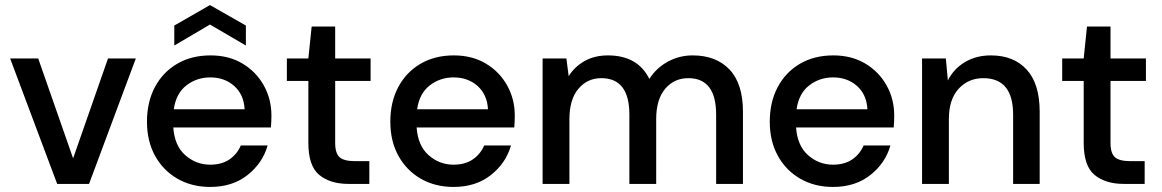

<svg xmlns="http://www.w3.org/2000/svg" viewBox="-20 -727 4592 759"><path d="M206 0 20 -496H131L269 -101L407 -496H517L332 0Z M811 12Q738 12 681.5 -20.5Q625 -53 593 -111Q561 -169 561 -246Q561 -324 592.5 -383Q624 -442 680.5 -475Q737 -508 812 -508Q885 -508 939 -475.5Q993 -443 1023 -389Q1053 -335 1053 -270Q1053 -260 1052.5 -248.5Q1052 -237 1051 -223H665Q670 -151 712.5 -113.5Q755 -76 811 -76Q856 -76 886.5 -96.5Q917 -117 932 -152H1038Q1018 -82 958.5 -35Q899 12 811 12ZM811 -421Q758 -421 717 -389.5Q676 -358 667 -295H947Q944 -353 906 -387Q868 -421 811 -421ZM669 -547V-626L810 -707L952 -626V-547L810 -630Z M1358 0Q1285 0 1242 -35.5Q1199 -71 1199 -162V-407H1114V-496H1199L1212 -622H1305V-496H1445V-407H1305V-162Q1305 -121 1322.5 -105.5Q1340 -90 1383 -90H1440V0Z M1773 12Q1700 12 1643.5 -20.5Q1587 -53 1555 -111Q1523 -169 1523 -246Q1523 -324 1554.5 -383Q1586 -442 1642.5 -475Q1699 -508 1774 -508Q1847 -508 1901 -475.5Q1955 -443 1985 -389Q2015 -335 2015 -270Q2015 -260 2014.5 -248.5Q2014 -237 2013 -223H1627Q1632 -151 1674.5 -113.5Q1717 -76 1773 -76Q1818 -76 1848.5 -96.5Q1879 -117 1894 -152H2000Q1980 -82 1920.5 -35Q1861 12 1773 12ZM1773 -421Q1720 -421 1679 -389.5Q1638 -358 1629 -295H1909Q1906 -353 1868 -387Q1830 -421 1773 -421Z M2125 0V-496H2219L2228 -426Q2252 -464 2291.5 -486Q2331 -508 2383 -508Q2501 -508 2547 -415Q2574 -458 2619.5 -483Q2665 -508 2718 -508Q2811 -508 2864 -452Q2917 -396 2917 -285V0H2811V-274Q2811 -418 2701 -418Q2645 -418 2609.5 -376Q2574 -334 2574 -256V0H2468V-274Q2468 -418 2357 -418Q2302 -418 2266.5 -376Q2231 -334 2231 -256V0Z M3273 12Q3200 12 3143.5 -20.5Q3087 -53 3055 -111Q3023 -169 3023 -246Q3023 -324 3054.5 -383Q3086 -442 3142.5 -475Q3199 -508 3274 -508Q3347 -508 3401 -475.5Q3455 -443 3485 -389Q3515 -335 3515 -270Q3515 -260 3514.5 -248.5Q3514 -237 3513 -223H3127Q3132 -151 3174.5 -113.5Q3217 -76 3273 -76Q3318 -76 3348.5 -96.5Q3379 -117 3394 -152H3500Q3480 -82 3420.5 -35Q3361 12 3273 12ZM3273 -421Q3220 -421 3179 -389.5Q3138 -358 3129 -295H3409Q3406 -353 3368 -387Q3330 -421 3273 -421Z M3625 0V-496H3719L3727 -409Q3750 -455 3794.5 -481.5Q3839 -508 3897 -508Q3987 -508 4038.5 -452Q4090 -396 4090 -285V0H3985V-274Q3985 -418 3867 -418Q3808 -418 3769.5 -376Q3731 -334 3731 -256V0Z M4423 0Q4350 0 4307 -35.5Q4264 -71 4264 -162V-407H4179V-496H4264L4277 -622H4370V-496H4510V-407H4370V-162Q4370 -121 4387.5 -105.5Q4405 -90 4448 -90H4505V0Z"/></svg>

Font: Firefly Display Medium
Style: Regular
Weight: 500
Designer: Colophon Foundry, Jonny Pinhorn
Foundry: Colophon Foundry
Version: Version 1.200; ttfautohint (v1.8.3)